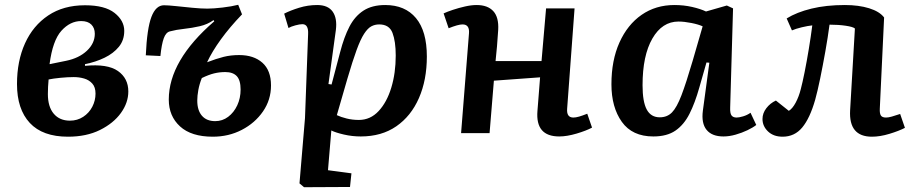

<svg xmlns="http://www.w3.org/2000/svg" viewBox="-20 -556 3824 802"><path d="M264 15Q158 15 104.5 -42.5Q51 -100 51 -205Q51 -301 84.5 -375Q118 -449 181.5 -491.5Q245 -534 335 -534Q418 -534 458.5 -502Q499 -470 499 -427Q499 -388 476.5 -360.5Q454 -333 417 -315Q380 -297 335 -288V-281Q429 -290 472.5 -259.5Q516 -229 516 -174Q516 -127 485 -84Q454 -41 397.5 -13Q341 15 264 15ZM187 -288 256 -302Q310 -313 343 -344Q376 -375 376 -415Q376 -439 361.5 -453.5Q347 -468 319 -468Q273 -468 236.5 -427.5Q200 -387 187 -288ZM272 -52Q303 -52 327.5 -68Q352 -84 365.5 -110Q379 -136 379 -165Q379 -192 365.5 -207Q352 -222 331.5 -228Q311 -234 288 -234Q263 -234 232.5 -231Q202 -228 183 -224Q180 -193 180 -163Q180 -110 204.5 -81Q229 -52 272 -52Z M845 -296Q884 -311 914 -318.5Q944 -326 979 -326Q1040 -326 1076 -294Q1112 -262 1112 -199Q1112 -139 1078.5 -90.5Q1045 -42 990 -13.5Q935 15 869 15Q779 15 732 -28Q685 -71 685 -140Q685 -303 875 -467L872 -472Q847 -454 814.5 -446.5Q782 -439 749 -435.5Q716 -432 690 -425Q673 -421 664 -396Q655 -371 650 -322L589 -325Q594 -437 612.5 -485.5Q631 -534 665 -534Q682 -534 715 -530.5Q748 -527 784 -523.5Q820 -520 846 -520Q871 -520 909.5 -524.5Q948 -529 975 -536L991 -496Q940 -443 903 -392Q866 -341 845 -296ZM823 -230Q813 -205 808.5 -180.5Q804 -156 804 -136Q804 -95 823.5 -72.5Q843 -50 879 -50Q909 -50 933 -68Q957 -86 971 -116Q985 -146 985 -182Q985 -221 969 -238Q953 -255 921 -255Q897 -255 874.5 -249.5Q852 -244 823 -230Z M1267 -414Q1269 -455 1243 -455Q1232 -455 1213.5 -450Q1195 -445 1185 -439L1167 -499Q1192 -512 1229 -523.5Q1266 -535 1305 -535Q1350 -535 1369.5 -507.5Q1389 -480 1383 -431L1352 -205L1365 -203L1401 -339Q1417 -401 1439.5 -444.5Q1462 -488 1498 -511.5Q1534 -535 1589 -535Q1672 -535 1717.5 -480.5Q1763 -426 1763 -320Q1763 -222 1730 -146.5Q1697 -71 1635.5 -28.5Q1574 14 1487 14Q1451 14 1416.5 6Q1382 -2 1364 -11L1350 155L1448 168L1442 225L1250 226L1231 210L1254 -63ZM1564 -454Q1546 -454 1531 -446Q1516 -438 1501 -415Q1486 -392 1469.5 -347Q1453 -302 1431 -227L1387 -75Q1404 -67 1428 -61Q1452 -55 1479 -55Q1527 -55 1561.5 -92Q1596 -129 1614.5 -190Q1633 -251 1633 -324Q1633 -383 1619.5 -418.5Q1606 -454 1564 -454Z M2236 -233 2043 -219 2025 0H1906L1939 -417Q1942 -454 1912 -454Q1894 -454 1854 -438L1833 -500Q1848 -507 1872 -515Q1896 -523 1922.5 -529Q1949 -535 1971 -535Q2017 -535 2040.5 -509.5Q2064 -484 2061 -431Q2059 -397 2056 -362.5Q2053 -328 2050 -301H2242L2261 -521H2380L2349 -102Q2346 -65 2375 -65Q2385 -65 2399 -69Q2413 -73 2433 -81L2453 -23Q2429 -10 2388.5 2Q2348 14 2316 14Q2216 14 2225 -93Z M3030 -107Q3029 -83 3035.5 -74Q3042 -65 3057 -65Q3067 -65 3084 -70Q3101 -75 3115 -85L3139 -34Q3125 -23 3102 -12Q3079 -1 3052.5 6.5Q3026 14 3002 14Q2954 14 2931.5 -13.5Q2909 -41 2916 -94L2943 -294L2931 -295L2901 -190Q2883 -126 2860 -80.5Q2837 -35 2801.5 -10.5Q2766 14 2709 14Q2621 14 2577.5 -47Q2534 -108 2534 -204Q2534 -304 2567.5 -378.5Q2601 -453 2660 -494Q2719 -535 2797 -535Q2836 -535 2871 -527Q2906 -519 2929 -508L3016 -533L3042 -521ZM2736 -66Q2767 -66 2787 -86.5Q2807 -107 2826.5 -158Q2846 -209 2873 -301L2915 -446Q2898 -454 2868 -460Q2838 -466 2814 -466Q2746 -466 2705 -395Q2664 -324 2664 -200Q2664 -131 2681.5 -98.5Q2699 -66 2736 -66Z M3266 -479Q3308 -505 3369.5 -520Q3431 -535 3509 -535Q3567 -535 3610.5 -521.5Q3654 -508 3673 -483L3655 -102Q3654 -82 3659.5 -73.5Q3665 -65 3681 -65Q3691 -65 3705 -69Q3719 -73 3740 -80L3760 -22Q3735 -9 3695.5 3Q3656 15 3622 15Q3525 15 3531 -95L3551 -437Q3543 -444 3512.5 -448.5Q3482 -453 3445 -453Q3438 -400 3427.5 -341Q3417 -282 3406 -228.5Q3395 -175 3385 -139Q3363 -62 3331 -23.5Q3299 15 3249 15Q3211 15 3188 -7Q3165 -29 3165 -59Q3165 -83 3181 -104Q3197 -125 3221 -136L3275 -93Q3290 -102 3303.5 -127Q3317 -152 3325 -184Q3332 -210 3341 -255Q3350 -300 3358.5 -351.5Q3367 -403 3373 -450Q3354 -448 3329 -442Q3304 -436 3288 -429Z"/></svg>

Font: Literata 7pt SemiBold
Style: Italic
Weight: 600
Italic angle: -2°
Designer: Latin by Veronika Burian and Jose Scaglione. Greek by Irene Vlachou. Cyrillic by Vera Evstafieva
Foundry: TypeTogether
Version: Version 3.002